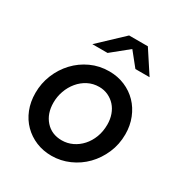

<svg xmlns="http://www.w3.org/2000/svg" viewBox="-171 -849 932 985"><g transform="rotate(30 294.5 -357.0)"><path d="M41 0ZM41 -229Q41 -286 62 -337.5Q83 -389 120 -428.5Q157 -468 207 -491Q257 -514 315 -514Q365 -514 407.5 -496Q450 -478 481 -446Q512 -414 529.5 -370Q547 -326 547 -275Q547 -215 524.5 -163Q502 -111 464.5 -72.5Q427 -34 377 -12Q327 10 273 10Q223 10 181 -7.5Q139 -25 107.5 -56.5Q76 -88 58.5 -132Q41 -176 41 -229ZM279 -85Q312 -85 341.5 -99Q371 -113 393.5 -138Q416 -163 429 -197Q442 -231 442 -272Q442 -303 432.5 -330Q423 -357 405.5 -376.5Q388 -396 363.5 -407.5Q339 -419 310 -419Q274 -419 244 -403.5Q214 -388 192 -361.5Q170 -335 158 -301.5Q146 -268 146 -232Q146 -167 182.5 -126Q219 -85 279 -85ZM424 -591 359 -672 259 -591H169L310 -724H421L508 -591Z"/></g></svg>

Font: Rosa Sans Medium
Style: Italic
Weight: 500
Italic angle: -12°
Designer: Pentagram / MCKL
Foundry: Pentagram / MCKL
Version: Version 1.005;September 16, 2019;FontCreator 11.5.0.2425 64-